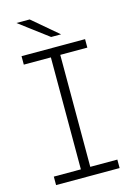

<svg xmlns="http://www.w3.org/2000/svg" viewBox="-130 -941 696 1007"><g transform="rotate(-15 217.5 -437.5)"><path d="M243 -654H390V-700H45V-654H192V-46H45V0H390V-46H243ZM64 -875 221 -757H275L136 -875Z"/></g></svg>

Font: Montserrat Custom ExtraLight
Style: Regular
Weight: 300
Designer: Julieta Ulanovsky
Foundry: Julieta Ulanovsky
Version: Version 7.200